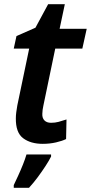

<svg xmlns="http://www.w3.org/2000/svg" viewBox="-20 -680 436 921"><path d="M185 10Q127 10 91 -17Q55 -44 56 -113Q56 -126 58 -141.5Q60 -157 63 -174L120 -447H46L59 -507L150 -547L211 -660H291L266 -542H396L375 -447H245L188 -173Q186 -164 184.5 -153.5Q183 -143 183 -134Q182 -114 193 -102.5Q204 -91 225 -91Q244 -91 261 -95.5Q278 -100 299 -107L297 -13Q279 -4 249 3Q219 10 185 10ZM46 208Q55 189 67 163Q79 137 90 109.5Q101 82 107 61H225V71Q215 91 198 117Q181 143 161 170Q141 197 119 221H46Z"/></svg>

Font: Noto Sans Display SemiBold
Style: Italic
Weight: 600
Italic angle: -12°
Designer: Monotype Design Team
Foundry: Monotype Imaging Inc.
Version: Version 2.003